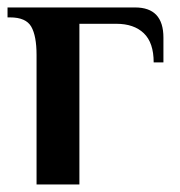

<svg xmlns="http://www.w3.org/2000/svg" viewBox="-20 -490 478 510"><path d="M77.1 0V-344.2Q77.1 -394.5 63 -419.2Q48.8 -443.8 6.8 -443.8H0V-470.2H338.9Q414.1 -470.2 414.1 -390.1V-324.2H388.2Q388.2 -376.5 362.1 -401.6Q335.9 -426.8 289.1 -426.8H190.9V0Z"/></svg>

Font: El Messiri SemiBold
Style: Regular
Weight: 600
Designer: Mohamed Gaber
Foundry: Kief Type Foundry
Version: Version 2.007;PS 002.007;hotconv 1.0.88;makeotf.lib2.5.64775